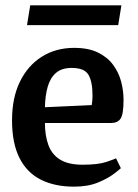

<svg xmlns="http://www.w3.org/2000/svg" viewBox="-20 -687 516 718"><path d="M257 11Q184 11 132 -15.5Q80 -42 52.5 -97Q25 -152 25 -237Q25 -321 54.5 -381.5Q84 -442 136.5 -475Q189 -508 257 -508Q311 -508 346.5 -490.5Q382 -473 403 -444.5Q424 -416 433 -382Q442 -348 442 -313Q442 -260 431 -243.5Q420 -227 395 -227H148Q148 -180 161 -144.5Q174 -109 205 -90Q236 -71 289 -71Q348 -71 379.5 -82Q411 -93 414 -95L432 -58Q428 -54 406 -37Q384 -20 346.5 -4.5Q309 11 257 11ZM148 -286 323 -294Q326 -312 326 -329Q326 -381 311 -407Q296 -433 248 -433Q211 -433 189.5 -414.5Q168 -396 158.5 -363Q149 -330 148 -286ZM81 -593 93 -667H434L422 -593Z"/></svg>

Font: Faustina Light SemiBold
Style: Regular
Weight: 600
Version: Version 1.200